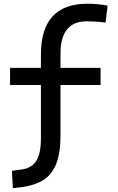

<svg xmlns="http://www.w3.org/2000/svg" viewBox="-20 -762 626 1015"><path d="M47.9 232.9 43 141.1 95.7 133.8Q147.9 126.5 172.1 87.9Q196.3 49.3 196.3 -30.3V-187.5H299.8V-45.9Q299.8 46.4 277.3 103.8Q254.9 161.1 207.8 190.4Q160.6 219.7 85.9 228.5ZM196.3 -58.6V-473.6Q196.3 -742.2 441.4 -742.2Q497.1 -742.2 548.8 -732.4L538.1 -642.6Q507.3 -646.5 483.9 -647.9Q460.4 -649.4 438.5 -649.4Q299.8 -649.4 299.8 -478.5V-58.6ZM33.2 -312.5V-403.3H511.7V-312.5Z"/></svg>

Font: Cascadia Code
Style: Regular
Weight: 400
Monospace: yes
Designer: Aaron Bell
Foundry: Saja Typeworks
Version: Version 2106.017